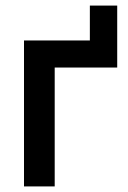

<svg xmlns="http://www.w3.org/2000/svg" viewBox="-20 -668 457 688"><path d="M66 0H176V-426H400V-648H302V-523H66Z"/></svg>

Font: FIGSv2-sans-serif SemiBold
Style: Regular
Weight: 600
Designer: Matt McInerney, Pablo Impallari, Rodrigo Fuenzalida,Mirko Velimirovic
Foundry: Matt McInerney, Pablo Impallari, Rodrigo Fuenzalida
Version: Version 4.021;hotconv 1.0.109;makeotfexe 2.5.65596